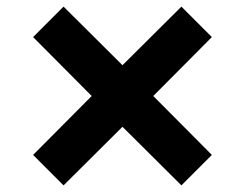

<svg xmlns="http://www.w3.org/2000/svg" viewBox="-20 -640 740 580"><path d="M172 -80 80 -172 257 -350 80 -528 172 -620 350 -443 528 -620 620 -528 443 -350 620 -172 528 -80 350 -257Z"/></svg>

Font: Martian Mono
Style: Bold
Weight: 700
Designer: Roman Shamin
Foundry: Evil Martians
Version: Version 1.000